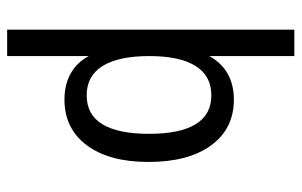

<svg xmlns="http://www.w3.org/2000/svg" viewBox="-174 -501 848 540"><g transform="rotate(90 250.0 -231.0)"><path d="M137.7 -56.6V172.9H63.5V-634.8H137.7V-395.5Q156.2 -429.7 187.5 -447.3Q218.8 -464.8 259.8 -464.8Q341.8 -464.8 388.7 -400.9Q435.5 -336.9 435.5 -224.6Q435.5 -114.3 388.7 -51.3Q341.8 11.7 259.8 11.7Q217.8 11.7 186.5 -5.9Q155.3 -23.4 137.7 -56.6ZM356.4 -226.6Q356.4 -312.5 329.6 -356.9Q302.7 -401.4 248 -401.4Q193.4 -401.4 165.5 -356.9Q137.7 -312.5 137.7 -226.6Q137.7 -140.6 165.5 -95.7Q193.4 -50.8 248 -50.8Q302.7 -50.8 329.6 -95.2Q356.4 -139.6 356.4 -226.6Z"/></g></svg>

Font: BabelStone Xiangqi Colour
Style: Regular
Weight: 400
Designer: Andrew West
Foundry: BabelStone
Version: Version 11.001 November 01, 2021